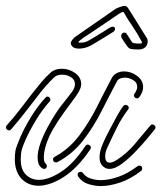

<svg xmlns="http://www.w3.org/2000/svg" viewBox="-30 -623 545 648"><path d="M119 -53Q112 -53 104.5 -62.5Q97 -72 97 -92Q97 -113 106 -138.5Q115 -164 128.5 -189.5Q142 -215 154.5 -234.5Q167 -254 174 -263Q189 -282 200 -296Q211 -310 213 -313Q223 -327 223 -339Q223 -354 209.5 -362.5Q196 -371 180 -371Q163 -371 154 -363Q140 -350 124.5 -332.5Q109 -315 92 -292Q74 -269 54 -243Q34 -217 8 -187Q5 -183 0 -183Q-5 -183 -8.5 -188.5Q-12 -194 -8 -199Q18 -228 38.5 -255Q59 -282 76 -304Q94 -327 109.5 -345.5Q125 -364 141 -378Q155 -391 179 -391Q203 -391 223.5 -376.5Q244 -362 244 -339Q244 -330 238 -317.5Q232 -305 210 -276Q156 -205 137 -164Q118 -123 118 -91Q118 -76 124 -71Q128 -68 128 -63Q128 -53 119 -53ZM159 -75Q149 -75 149 -85Q149 -91 155 -94Q203 -120 237 -165Q271 -210 297 -262Q323 -314 347 -359Q353 -371 364.5 -376.5Q376 -382 389 -382Q412 -382 432.5 -367Q453 -352 453 -329Q453 -312 440 -295Q437 -291 432 -291Q427 -291 423.5 -296Q420 -301 424 -307Q433 -319 433 -330Q433 -345 419 -353Q405 -361 391 -361Q383 -361 375.5 -358Q368 -355 365 -349Q340 -302 313 -248.5Q286 -195 250.5 -149Q215 -103 164 -76Q162 -75 159 -75ZM99 4Q63 3 41.5 -21Q20 -45 20 -86Q20 -93 20.5 -100Q21 -107 22 -114Q25 -129 39 -161Q53 -193 75.5 -229.5Q98 -266 123 -293Q126 -297 130 -297Q136 -297 139 -291Q142 -285 137 -280Q113 -253 92 -218.5Q71 -184 57.5 -154Q44 -124 42 -111Q41 -104 40.5 -97.5Q40 -91 40 -85Q40 -50 58 -33Q76 -16 102 -16Q134 -16 176 -43Q218 -70 258 -130Q261 -135 266 -135Q271 -135 275 -130Q279 -125 274 -118Q232 -56 185.5 -26Q139 4 99 4ZM340 -53Q334 -53 331 -54Q317 -59 311.5 -69Q306 -79 306 -92Q306 -109 313 -127.5Q320 -146 328.5 -163Q337 -180 342 -189Q353 -210 364.5 -231Q376 -252 386 -265Q389 -269 394 -269Q399 -269 403 -264Q407 -259 402 -253Q380 -224 363 -189.5Q346 -155 331 -122Q325 -109 325 -95Q325 -74 341 -74Q349 -74 364 -83Q398 -105 425 -137Q452 -169 477 -199Q480 -203 484 -203Q490 -203 493.5 -197.5Q497 -192 492 -186Q485 -177 467.5 -156Q450 -135 427 -111Q404 -87 381 -70Q358 -53 340 -53ZM310 5Q291 5 269 -1.5Q247 -8 234 -27Q232 -31 232 -33Q232 -43 242 -43Q247 -43 250 -39Q259 -26 276 -20.5Q293 -15 310 -15Q336 -15 368.5 -26Q401 -37 434 -62Q436 -64 440 -64Q450 -64 450 -54Q450 -49 446 -46Q411 -19 375.5 -7Q340 5 310 5ZM438 -456Q422 -456 413.5 -457.5Q405 -459 401 -465Q397 -470 390.5 -479.5Q384 -489 380 -496Q379 -498 379 -503Q381 -513 390 -513Q396 -513 398 -508Q403 -501 408 -492.5Q413 -484 417 -479Q419 -478 423.5 -477Q428 -476 442 -476Q453 -476 447 -485Q443 -493 434 -508Q425 -523 415 -538Q405 -552 397.5 -564.5Q390 -577 388 -581Q386 -583 385 -583Q382 -583 371 -576Q367 -573 349 -561Q331 -549 310 -534.5Q289 -520 272 -509Q255 -498 252 -496Q247 -492 238.5 -485.5Q230 -479 240 -479Q251 -479 257.5 -481Q264 -483 269 -486Q274 -489 288.5 -497.5Q303 -506 318 -515.5Q333 -525 341 -530Q346 -533 350 -533Q360 -533 358 -523Q356 -517 350 -514Q342 -509 326 -499Q310 -489 295.5 -480.5Q281 -472 276 -469Q257 -459 236 -459Q222 -459 215.5 -465Q209 -471 209 -477Q209 -482 213.5 -488Q218 -494 223 -498L360 -593Q365 -596 375 -599.5Q385 -603 390 -603Q395 -603 398 -600.5Q401 -598 404 -593L431 -550L464 -497Q470 -489 468 -479Q467 -469 459 -462.5Q451 -456 438 -456Z"/></svg>

Font: Neonderthaw
Style: Regular
Weight: 400
Designer: Robert E. Leuschke
Foundry: Robert E. Leuschke
Version: Version 1.010; ttfautohint (v1.8.3)